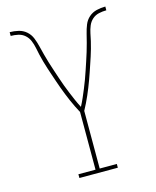

<svg xmlns="http://www.w3.org/2000/svg" viewBox="-111 -812 722 888"><g transform="rotate(-15 250.0 -367.5)"><path d="M158 0V-18H240V-294Q231 -310 223.5 -326Q216 -342 208.5 -358.5Q201 -375 194.5 -392Q188 -409 181.5 -426Q175 -443 169.5 -460Q164 -477 158 -494Q152 -511 146.5 -528.5Q141 -546 136 -563Q131 -580 127 -598Q123 -616 119.5 -633.5Q116 -651 109 -668Q102 -685 88.5 -697Q75 -709 57 -713Q39 -717 21 -717V-735Q42 -735 63 -730Q84 -725 100 -711Q116 -697 124 -677Q132 -657 137 -636Q142 -615 147.5 -594.5Q153 -574 159 -554Q165 -534 172 -513.5Q179 -493 185.5 -473Q192 -453 199.5 -433Q207 -413 215 -393.5Q223 -374 231.5 -354.5Q240 -335 250 -316Q260 -335 268.5 -354.5Q277 -374 285 -393.5Q293 -413 300.5 -433Q308 -453 314.5 -473Q321 -493 328 -513.5Q335 -534 341 -554Q347 -574 352.5 -594.5Q358 -615 363 -636Q368 -657 376 -677Q384 -697 400 -711Q416 -725 437 -730Q458 -735 479 -735V-717Q461 -717 443 -713Q425 -709 411.5 -697Q398 -685 391 -668Q384 -651 380.5 -633.5Q377 -616 373 -598Q369 -580 364 -563Q359 -546 353.5 -528.5Q348 -511 342 -494Q336 -477 330.5 -460Q325 -443 318.5 -426Q312 -409 305.5 -392Q299 -375 291.5 -358.5Q284 -342 276.5 -326Q269 -310 260 -294V-18H342V0Z"/></g></svg>

Font: Iosevka Slab Thin
Style: Regular
Weight: 100
Monospace: yes
Designer: Belleve Invis
Foundry: Belleve Invis
Version: Version 11.1.0; ttfautohint (v1.8.3)